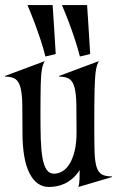

<svg xmlns="http://www.w3.org/2000/svg" viewBox="-27 -722 461 756"><path d="M344.2 -230.5Q344.2 -168.5 345.2 -129.2Q346.2 -89.8 352.5 -67.1Q358.9 -44.4 373 -35.9Q387.2 -27.3 414.1 -27.3V-24.9L281.7 14.2Q285.6 1 286.1 -16.4Q286.6 -33.7 286.6 -52.2Q273.4 -31.7 258.1 -18.8Q242.7 -5.9 226.6 1.5Q210.4 8.8 194.6 11.5Q178.7 14.2 165.5 14.2Q116.7 14.2 89.1 -40Q61.5 -94.2 61.5 -200.7Q61.5 -267.1 60.8 -309.8Q60.1 -352.5 53.7 -377Q47.4 -401.4 33.4 -410.9Q19.5 -420.4 -7.3 -420.4V-422.9L149.4 -481.4Q145.5 -475.1 142.8 -467.8Q140.1 -460.4 138.2 -449.7Q136.2 -439 135 -424.3Q133.8 -409.7 133.3 -388.2Q132.8 -366.7 132.6 -337.9Q132.3 -309.1 132.3 -270.5Q132.3 -218.3 133.5 -175.5Q134.8 -132.8 139.9 -102.3Q145 -71.8 155.8 -54.9Q166.5 -38.1 185.5 -38.1Q203.1 -38.1 219.2 -47.9Q235.4 -57.6 247.6 -77.9Q259.8 -98.1 267.1 -128.7Q274.4 -159.2 274.4 -200.7Q274.4 -267.1 273.7 -309.8Q272.9 -352.5 266.6 -377Q260.3 -401.4 246.3 -410.9Q232.4 -420.4 205.6 -420.4V-422.9L362.3 -481.4Q358.4 -474.1 355.5 -465.8Q352.5 -457.5 350.6 -445.1Q348.6 -432.6 347.4 -415Q346.2 -397.5 345.5 -371.8Q344.7 -346.2 344.5 -311.5Q344.2 -276.9 344.2 -230.5ZM192.4 -509.3 151.9 -499.5Q143.6 -532.7 131.6 -568.6Q119.6 -604.5 108.4 -634.3Q95.2 -668.9 81.1 -702.1H180.2Q182.1 -674.3 184.1 -643.1Q186 -616.2 188 -581.5Q189.9 -546.9 192.4 -509.3ZM328.1 -509.3 287.6 -499.5Q279.3 -532.7 267.3 -568.6Q255.4 -604.5 244.1 -634.3Q231 -668.9 216.8 -702.1H315.9Q317.9 -674.3 319.8 -643.1Q321.8 -616.2 323.7 -581.5Q325.7 -546.9 328.1 -509.3Z"/></svg>

Font: Smythe
Style: Regular
Weight: 400
Version: Version 1.000